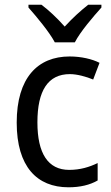

<svg xmlns="http://www.w3.org/2000/svg" viewBox="-20 -786 471 816"><path d="M213 -606H298C321 -651 376 -715 411 -754V-766H355C321 -739 290 -711 255 -673C223 -709 187 -743 156 -766H101V-754C137 -713 189 -651 213 -606ZM271 10C321 10 362 0 395 -19V-93C360 -76 321 -64 274 -64C184 -64 139 -134 139 -266C139 -401 184 -471 277 -471C308 -471 347 -460 376 -448L403 -519C372 -535 325 -546 276 -546C140 -546 51 -455 51 -265C51 -78 137 10 271 10Z"/></svg>

Font: Noto Sans Sinhala SemiCondensed
Style: Regular
Weight: 400
Width: 4
Designer: Jelle Bosma - Monotype Design Team
Foundry: Monotype Imaging Inc.
Version: Version 2.006